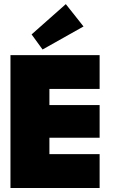

<svg xmlns="http://www.w3.org/2000/svg" viewBox="-20 -934 581 954"><path d="M32 -660H475V-492H225.5V-412H475V-249.5H225.5V-168H475V0H32ZM191.5 -688 137 -763 307 -913.5 395 -802.5Z"/></svg>

Font: League Spartan Thin Black
Style: Regular
Weight: 900
Version: Version 2.002